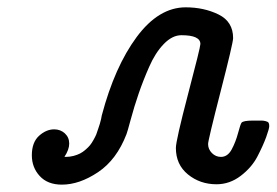

<svg xmlns="http://www.w3.org/2000/svg" viewBox="-20 -498 755 524"><path d="M66.9 -74.2Q66.9 -109.4 86.4 -127.2Q106 -145 127.9 -145Q145 -145 157 -134Q168.9 -123 168.9 -106Q168.9 -89.8 155.8 -69.8H159.2Q170.4 -69.8 180.7 -72.5Q190.9 -75.2 198.5 -79.1Q206.1 -83 213.6 -89.6Q221.2 -96.2 225.6 -101.6Q230 -106.9 235.1 -116Q240.2 -125 242.7 -131.1Q245.1 -137.2 248 -146.5Q251 -155.8 252.4 -159.9Q253.9 -164.1 255.9 -173.1Q257.8 -182.1 257.8 -183.1Q293 -315.9 353 -397Q413.1 -478 486.8 -478Q536.6 -478 576.4 -458.5Q616.2 -439 616.2 -394Q616.2 -380.9 582 -248Q547.9 -115.2 547.9 -105Q547.9 -90.8 558.3 -80.3Q568.8 -69.8 583 -69.8Q601.1 -69.8 612.1 -89.8Q623 -109.9 629.6 -134.5Q636.2 -159.2 639.2 -163.1Q644 -168.9 669.9 -168.9H681.2Q690.9 -168.9 694.6 -168.9Q698.2 -168.9 704.6 -167.5Q710.9 -166 712.9 -163.1Q714.8 -160.2 714.8 -153.8Q714.8 -147 706.5 -124Q698.2 -101.1 682.6 -71Q667 -41 637 -18.1Q606.9 4.9 570.8 4.9Q525.9 4.9 492.9 -22Q460 -48.8 460 -94.2Q460 -114.3 493.4 -241.7Q526.9 -369.1 526.9 -377.9Q526.9 -401.9 475.1 -401.9Q450.2 -401.9 427 -377.9Q403.8 -354 387 -315.4Q370.1 -276.9 358.2 -241.9Q346.2 -207 336.7 -171.6Q327.1 -136.2 325.2 -131.8Q298.3 -62 247.6 -28.1Q196.8 5.9 148.9 5.9Q109.9 5.9 88.4 -17.6Q66.9 -41 66.9 -74.2Z"/></svg>

Font: CMU Concrete
Style: BoldItalic
Weight: 700
Italic angle: -14.04°
Version: Version 0.7.0